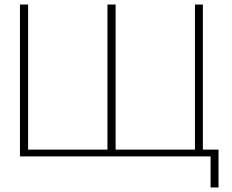

<svg xmlns="http://www.w3.org/2000/svg" viewBox="-20 -690 1024 847"><path d="M68 0H909V137H944V-30H875V-670H840V-30H490V-670H454V-30H104V-670H68Z"/></svg>

Font: LT Wave Text Thin
Style: Regular
Weight: 100
Designer: Daniel Lyons
Version: Version 2.5 (Glyphs App)